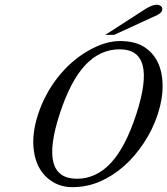

<svg xmlns="http://www.w3.org/2000/svg" viewBox="-20 -771 701 804"><path d="M655.3 -744.1Q662.1 -737.8 658.2 -725.8Q654.3 -713.9 627.9 -703.1L458 -625H420.9L581.5 -728.5Q634.3 -763.7 655.3 -744.1ZM230 -293.9Q141.6 -22.5 302.2 -22.5Q382.3 -22.5 443.8 -88.1Q505.4 -153.8 550.8 -293Q639.2 -564.5 481 -564.5Q399.4 -564.5 337.4 -498.8Q275.4 -433.1 230 -293.9ZM640.4 -510.7Q660.2 -470.2 660.9 -413.3Q661.6 -356.4 640.6 -292.5Q619.6 -228.5 582 -171.9Q544.4 -115.2 498.3 -74.7Q452.1 -34.2 398.2 -10.7Q344.2 12.7 282.7 12.7Q221.2 12.7 176.8 -27.3Q132.3 -67.4 122.1 -137.5Q111.8 -207.5 139.2 -291.5Q166.5 -375.5 220.5 -445.1Q274.4 -514.6 346.7 -556.9Q418.9 -599.1 481.7 -599.1Q544.4 -599.1 582.5 -575.2Q620.6 -551.3 640.4 -510.7Z"/></svg>

Font: RIT Rachana
Style: Italic
Weight: 400
Designer: Hussain KH
Version: 1.5.2